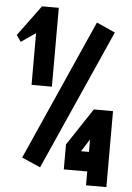

<svg xmlns="http://www.w3.org/2000/svg" viewBox="-81 -818 665 964"><g transform="rotate(5 251.5 -336.0)"><path d="M373 -716.8 466.8 -674.8 151.9 32.2 58.1 -8.8ZM73.2 -637.2 0 -586.9 -22.5 -619.6 91.3 -773.9H175.8V-376.5H73.2ZM389.6 -128.9 349.6 -66.4H389.6ZM271.5 -93.8 395.5 -280.8H492.2V102.1H389.6V32.2H271.5Z"/></g></svg>

Font: Anka/Coder Condensed
Style: Bold
Weight: 700
Width: 4
Monospace: yes
Version: Version 001.100